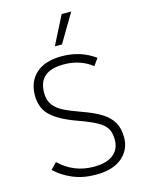

<svg xmlns="http://www.w3.org/2000/svg" viewBox="-139 -1030 846 1121"><g transform="rotate(-15 284.0 -469.0)"><path d="M55 -84 91 -122Q178 -38 299 -38Q376 -38 416.5 -70Q457 -102 457 -159Q457 -202 441 -228Q425 -254 387 -275Q349 -296 271 -324Q168 -361 120.5 -407Q73 -453 73 -528Q73 -612 127 -661Q181 -710 283 -710Q397 -710 483 -647L453 -605Q380 -661 282 -661Q205 -661 167 -628.5Q129 -596 129 -529Q129 -485 150 -456.5Q171 -428 208.5 -409Q246 -390 313 -366Q384 -341 427 -314Q470 -287 491.5 -250Q513 -213 513 -159Q513 -84 457.5 -37Q402 10 299 10Q221 10 159 -16.5Q97 -43 55 -84ZM347 -948H405L303 -776H260Z"/></g></svg>

Font: Niramit ExtraLight
Style: Regular
Weight: 200
Designer: Katatrad Aksorn Co.,Ltd.
Foundry: Cadson Demak Co.,Ltd.
Version: Version 1.000; ttfautohint (v1.6)